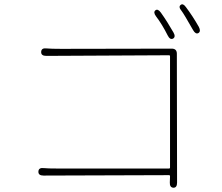

<svg xmlns="http://www.w3.org/2000/svg" viewBox="-20 -857 1040 900"><path d="M793 23Q775 22 776 -2L777 -31Q777 -36 772 -36L184 -34Q159 -34 160 -53Q161 -72 185 -69Q202 -67 256 -67H772Q777 -67 777 -72V-593Q777 -598 772 -598L197 -595Q172 -595 173 -614Q174 -633 198 -630Q220 -628 267 -628L785 -629Q809 -629 809 -605L810 -1Q810 23 793 23ZM791 -676Q777 -669 766 -691Q740 -743 711 -781Q697 -800 709 -809Q720 -817 734 -798Q764 -756 793 -705Q805 -684 791 -676ZM910 -702Q897 -695 885 -716Q842 -792 831 -806Q815 -825 827 -834Q838 -843 852 -823Q883 -782 912 -731Q923 -710 910 -702Z"/></svg>

Font: Resource Han Rounded KR ExtraLight
Style: Regular
Weight: 250
Designer: Cyano Hao (round all glyphs); Ryoko NISHIZUKA 西塚涼子 (kana, bopomofo & ideographs); Paul D. Hunt (Latin, Greek & Cyrillic)
Foundry: Cyano Hao
Version: 0.990